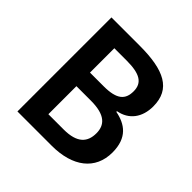

<svg xmlns="http://www.w3.org/2000/svg" viewBox="-183 -872 1031 1031"><g transform="rotate(45 332.0 -357.0)"><path d="M308 -714H93V0H354C512 0 610 -75 610 -205C610 -317 548 -359 470 -374V-379C547 -393 590 -452 590 -535C590 -667 493 -714 308 -714ZM325 -423H221V-608H315C414 -608 458 -582 458 -518C458 -456 426 -423 325 -423ZM221 -320H331C440 -320 476 -279 476 -217C476 -151 441 -107 337 -107H221Z"/></g></svg>

Font: Noto Sans Bamum SemiBold
Style: Regular
Weight: 600
Designer: Monotype Design Team
Foundry: Monotype Imaging Inc.
Version: Version 2.002